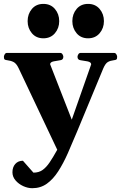

<svg xmlns="http://www.w3.org/2000/svg" viewBox="-34 -761 630 1000"><path d="M133.8 219.2Q110.8 219.2 86.9 208.3Q63 197.3 46.9 178.5Q30.8 159.7 30.8 136.2Q30.8 109.4 45.7 92.8Q60.5 76.2 85.4 76.2L140.1 138.2Q168 138.2 187.5 124.5Q207 110.8 224.9 84.2Q242.7 57.6 264.2 19L63.5 -404.8Q51.3 -430.7 36.6 -438Q22 -445.3 3.9 -447.3Q-6.3 -448.2 -10 -451.4Q-13.7 -454.6 -13.7 -465.3Q-13.7 -470.7 -9.5 -478Q-5.4 -485.4 2.4 -485.4H279.3Q287.6 -485.4 291.7 -478Q295.9 -470.7 295.9 -465.3Q295.9 -449.2 279.8 -447.3Q263.7 -445.3 245.4 -441.4Q227.1 -437.5 227.1 -426.3L339.8 -137.7L440.9 -425.8Q440.9 -437.5 421.6 -441.4Q402.3 -445.3 385.7 -447.3Q369.6 -449.2 369.6 -465.3Q369.6 -470.7 373.8 -478Q377.9 -485.4 386.2 -485.4H559.6Q567.9 -485.4 572 -478Q576.2 -470.7 576.2 -465.3Q576.2 -454.6 572.5 -451.4Q568.8 -448.2 558.6 -447.3Q540.5 -445.3 527.8 -438Q515.1 -430.7 503.9 -404.8L367.7 -76.2Q342.8 -16.1 319.1 37.4Q295.4 90.8 269 131.6Q242.7 172.4 210 195.8Q177.2 219.2 133.8 219.2ZM424.8 -561.5Q387.2 -561.5 365 -587.9Q342.8 -614.3 342.8 -650.9Q342.8 -688 365 -714.4Q387.2 -740.7 424.8 -740.7Q462.4 -740.7 484.9 -714.4Q507.3 -688 507.3 -650.9Q507.3 -614.3 484.9 -587.9Q462.4 -561.5 424.8 -561.5ZM191.9 -561.5Q154.3 -561.5 132.1 -587.9Q109.9 -614.3 109.9 -650.9Q109.9 -688 132.1 -714.4Q154.3 -740.7 191.9 -740.7Q229.5 -740.7 252 -714.4Q274.4 -688 274.4 -650.9Q274.4 -614.3 252 -587.9Q229.5 -561.5 191.9 -561.5Z"/></svg>

Font: Gelasio
Style: Bold
Weight: 700
Designer: Eben Sorkin
Foundry: Eben Sorkin
Version: Version 1.008